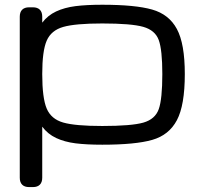

<svg xmlns="http://www.w3.org/2000/svg" viewBox="-20 -593 838 801"><path d="M156.2 -64.5V-498.5Q179.2 -528.8 214.1 -545.2Q249 -561.5 294.9 -567.4Q340.8 -573.2 406.7 -573.2Q543.9 -573.2 614.5 -553.2Q685.1 -533.2 718 -471.9Q751 -410.6 751 -284.2Q751 -153.8 718 -91.6Q685.1 -29.3 614.7 -9.3Q544.4 10.7 406.7 10.7Q340.3 10.7 294.7 4.9Q249 -1 214.1 -17.3Q179.2 -33.7 156.2 -64.5ZM406.7 -67.4Q528.8 -67.4 578.1 -81.5Q627.4 -95.7 642.3 -137.7Q657.2 -179.7 657.2 -284.2Q657.2 -384.8 642.3 -425.8Q627.4 -466.8 577.6 -481Q527.8 -495.1 406.7 -495.1Q294.4 -495.1 243.9 -480.7Q193.4 -466.3 174.8 -423.3Q156.2 -380.4 156.2 -284.2Q156.2 -184.1 174.8 -140.1Q193.4 -96.2 243.7 -81.8Q293.9 -67.4 406.7 -67.4ZM156.2 -523.4V148.4Q156.2 167.5 146.2 177.5Q136.2 187.5 117.2 187.5H101.6Q82.5 187.5 72.5 177.5Q62.5 167.5 62.5 148.4V-523.4Q62.5 -542.5 72.5 -552.5Q82.5 -562.5 101.6 -562.5H117.2Q136.2 -562.5 146.2 -552.5Q156.2 -542.5 156.2 -523.4Z"/></svg>

Font: Gyrochrome
Style: Regular
Weight: 400
Designer: David Moles
Foundry: David Moles
Version: Version 1.005;Glyphs 3.2.3 (3260)